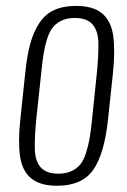

<svg xmlns="http://www.w3.org/2000/svg" viewBox="-20 -607 423 637"><path d="M169.4 9.3Q112.8 9.3 83 -15.6Q53.2 -40.5 46.4 -89.4Q39.6 -138.2 47.4 -210.9L64 -367.2Q69.8 -423.8 80.6 -462.6Q91.3 -501.5 110.6 -530.8Q129.9 -560.1 159.9 -573.7Q189.9 -587.4 232.4 -587.4Q289.1 -587.4 318.8 -562.5Q348.6 -537.6 355.5 -488.5Q362.3 -439.5 355 -367.2L338.4 -210.9Q326.2 -96.2 289.3 -43.5Q252.4 9.3 169.4 9.3ZM173.8 -30.8Q198.7 -30.8 216.6 -39.1Q234.4 -47.4 245.8 -60.8Q257.3 -74.2 265.1 -98.6Q272.9 -123 277.1 -147.2Q281.2 -171.4 285.2 -209L301.8 -369.1Q307.1 -424.8 306.4 -464.6Q305.7 -504.4 287.1 -525.9Q268.6 -547.4 228 -547.4Q203.1 -547.4 185.3 -539.1Q167.5 -530.8 156 -517.1Q144.5 -503.4 136.7 -479.2Q128.9 -455.1 125 -430.7Q121.1 -406.2 117.2 -369.1L100.1 -209Q94.7 -152.8 95.5 -113.3Q96.2 -73.7 114.7 -52.2Q133.3 -30.8 173.8 -30.8Z"/></svg>

Font: Oswald
Style: Extra-Light
Weight: 200
Designer: Vernon Adams
Foundry: Vernon Adams
Version: 3.0; ttfautohint (v0.94.23-7a4d-dirty) -l 8 -r 50 -G 200 -x 